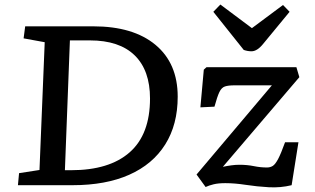

<svg xmlns="http://www.w3.org/2000/svg" viewBox="-20 -816 1389 846"><path d="M59 0 64 -53 154 -67 177 -630 84 -647 91 -700H391Q567 -700 665 -618.5Q763 -537 763 -390Q763 -267 708 -179.5Q653 -92 549.5 -46Q446 0 300 0ZM266 -66H293Q462 -66 551.5 -145Q641 -224 641 -382Q641 -506 573.5 -572Q506 -638 376 -638H288ZM890 -520H1286L1299 -476L962 -81Q981 -85 999.5 -87.5Q1018 -90 1035 -90Q1069 -90 1098.5 -84Q1128 -78 1156 -78Q1171 -78 1182 -85Q1193 -92 1205.5 -115.5Q1218 -139 1236 -189H1295L1265 0Q1216 12 1164 9Q1112 6 1063 -1.5Q1014 -9 973 -9Q942 -9 921.5 -4Q901 1 886 8L846 -47L1178 -440H1013Q986 -440 971 -435Q956 -430 946.5 -410Q937 -390 925 -346L863 -343L878 -509ZM920 -764 951 -796 1090 -692 1227 -794 1256 -764 1139 -622Q1113 -590 1088 -590Q1071 -590 1054 -596Z"/></svg>

Font: Literata 7pt Medium
Style: Italic
Weight: 500
Italic angle: -2°
Designer: Latin by Veronika Burian and Jose Scaglione. Greek by Irene Vlachou. Cyrillic by Vera Evstafieva
Foundry: TypeTogether
Version: Version 3.002